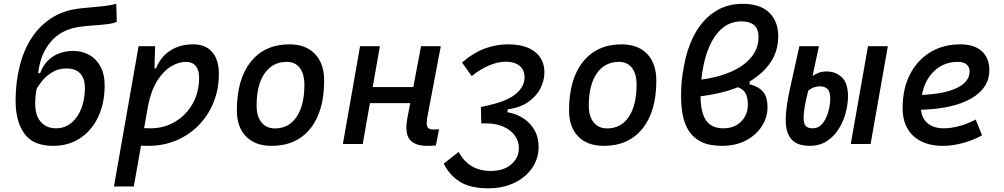

<svg xmlns="http://www.w3.org/2000/svg" viewBox="-20 -762 5313 1016"><path d="M261.7 9.8Q155.3 9.8 108.9 -54.9Q62.5 -119.6 62.5 -229Q62.5 -325.2 84.5 -412.8Q106.4 -500.5 150.9 -566.9Q191.4 -626.5 250.7 -665.3Q310.1 -704.1 387.7 -715.3Q414.6 -719.2 452.1 -722.2Q489.7 -725.1 528.1 -729.5Q566.4 -733.9 595.2 -741.7L598.1 -646.5Q579.1 -637.7 542 -633.5Q504.9 -629.4 464.6 -626.7Q424.3 -624 395 -619.1Q300.3 -604 246.3 -538.3Q192.4 -472.7 182.1 -375H192.4Q209.5 -419.9 237.8 -445.6Q266.1 -471.2 299.8 -481.9Q333.5 -492.7 366.2 -492.7Q414.1 -492.7 452.6 -471.2Q491.2 -449.7 513.4 -406.5Q535.6 -363.3 533.7 -297.9Q531.2 -206.5 496.6 -137.2Q461.9 -67.9 401.6 -29.1Q341.3 9.8 261.7 9.8ZM276.4 -83Q341.3 -83 383.5 -139.2Q425.8 -195.3 429.2 -288.1Q431.2 -342.3 406.5 -371.1Q381.8 -399.9 332 -399.9Q288.6 -399.9 255.4 -379.2Q222.2 -358.4 201.2 -331.8Q180.2 -305.2 172.9 -288.1Q154.8 -177.7 185.8 -130.4Q216.8 -83 276.4 -83Z M688 224.6H583L713.4 -517.6H800.8L797.4 -399.9H805.7Q829.6 -460.9 880.6 -494.1Q931.6 -527.3 1003.4 -527.3Q1067.4 -527.3 1102.8 -486.6Q1138.2 -445.8 1138.2 -371.1Q1138.2 -289.6 1110.1 -220.2Q1082 -150.9 1031.2 -99.1Q980.5 -47.4 912.4 -18.8Q844.2 9.8 764.2 9.8Q745.6 9.8 726.1 8.8ZM742.7 -84Q758.3 -83 774.9 -83Q848.6 -83 907.2 -118.2Q965.8 -153.3 999.8 -214.1Q1033.7 -274.9 1033.7 -351.6Q1033.7 -391.1 1015.6 -412.8Q997.6 -434.6 964.4 -434.6Q925.3 -434.6 885.5 -410.9Q845.7 -387.2 813.2 -336.7Q780.8 -286.1 764.2 -206.1Z M1417 9.8Q1330.6 9.8 1282 -39.8Q1233.4 -89.4 1233.4 -177.7Q1233.4 -342.8 1307.1 -435.1Q1380.9 -527.3 1511.7 -527.3Q1598.1 -527.3 1646.7 -476.6Q1695.3 -425.8 1695.3 -335Q1695.3 -172.4 1621.8 -81.3Q1548.3 9.8 1417 9.8ZM1435.1 -82.5Q1508.3 -82.5 1549.6 -143.8Q1590.8 -205.1 1590.8 -314Q1590.8 -370.6 1566.4 -402.6Q1542 -434.6 1497.6 -434.6Q1422.4 -434.6 1380.1 -373.5Q1337.9 -312.5 1337.9 -203.6Q1337.9 -146.5 1363.5 -114.5Q1389.2 -82.5 1435.1 -82.5Z M1794.4 0 1885.3 -517.6H1990.2L1952.1 -301.3H2167L2208 -517.6H2312.5L2241.2 -141.6Q2234.9 -106 2241 -91.3Q2247.1 -76.7 2272.9 -76.7Q2286.6 -76.7 2303.2 -78.1L2286.6 7.3Q2277.3 8.8 2266.4 9.3Q2255.4 9.8 2242.2 9.8Q2172.9 9.8 2147 -25.1Q2121.1 -60.1 2135.7 -136.7L2150.9 -216.3H1937.5L1899.4 0Z M2563.5 234.4Q2468.8 234.4 2413.3 199.5Q2357.9 164.6 2328.1 104L2407.2 42Q2461.4 142.6 2576.2 142.6Q2645.5 142.6 2685.5 107.7Q2725.6 72.8 2725.6 22Q2725.6 -17.1 2702.9 -46.6Q2680.2 -76.2 2641.8 -92.5Q2603.5 -108.9 2556.6 -108.9H2526.9L2525.4 -168.5L2524.9 -195.8Q2544.9 -199.7 2565.4 -204.8Q2585.9 -210 2599.1 -213.4Q2679.7 -235.8 2717.8 -272.2Q2755.9 -308.6 2755.9 -353Q2755.9 -393.1 2728.5 -414.3Q2701.2 -435.5 2657.2 -435.5Q2613.3 -435.5 2566.2 -415Q2519 -394.5 2476.1 -359.4L2424.8 -431.2Q2483.9 -481.9 2543.5 -504.6Q2603 -527.3 2668.5 -527.3Q2760.3 -527.3 2810.5 -487.8Q2860.8 -448.2 2860.8 -379.4Q2860.8 -335 2839.1 -293.2Q2817.4 -251.5 2774.2 -221.7Q2731 -191.9 2666 -183.1L2665 -167.5H2668.9Q2740.7 -153.8 2785.4 -105.2Q2830.1 -56.6 2830.1 15.6Q2830.1 76.7 2796.4 126.2Q2762.7 175.8 2702.6 205.1Q2642.6 234.4 2563.5 234.4Z M3174.8 9.8Q3088.4 9.8 3039.8 -39.8Q2991.2 -89.4 2991.2 -177.7Q2991.2 -342.8 3064.9 -435.1Q3138.7 -527.3 3269.5 -527.3Q3356 -527.3 3404.5 -476.6Q3453.1 -425.8 3453.1 -335Q3453.1 -172.4 3379.6 -81.3Q3306.2 9.8 3174.8 9.8ZM3192.9 -82.5Q3266.1 -82.5 3307.4 -143.8Q3348.6 -205.1 3348.6 -314Q3348.6 -370.6 3324.2 -402.6Q3299.8 -434.6 3255.4 -434.6Q3180.2 -434.6 3137.9 -373.5Q3095.7 -312.5 3095.7 -203.6Q3095.7 -146.5 3121.3 -114.5Q3147 -82.5 3192.9 -82.5Z M3946.8 -331.1V-316.4Q3996.1 -303.2 4018.8 -275.1Q4041.5 -247.1 4041.5 -194.3Q4041.5 -141.1 4011.7 -94.5Q3981.9 -47.9 3927.7 -19Q3873.5 9.8 3800.3 9.8Q3733.9 9.8 3691.4 -11.2Q3648.9 -32.2 3625.5 -68.8Q3602.1 -105.5 3593 -152.6Q3584 -199.7 3584 -252Q3584 -317.9 3591.3 -365.2Q3598.6 -412.6 3607.9 -453.6Q3627 -534.7 3666.7 -599.9Q3706.5 -665 3767.6 -703.4Q3828.6 -741.7 3911.1 -741.7Q4002.4 -741.7 4050.3 -695.3Q4098.1 -648.9 4098.1 -570.8Q4098.1 -491.2 4057.1 -431.4Q4016.1 -371.6 3946.8 -331.1ZM3691.4 -340.8Q3778.3 -352.1 3846.7 -381.6Q3915 -411.1 3954.3 -457.8Q3993.7 -504.4 3993.7 -566.4Q3993.7 -609.9 3970 -629.4Q3946.3 -648.9 3904.8 -648.9Q3851.6 -648.9 3812.5 -620.6Q3773.4 -592.3 3747.6 -544.4Q3721.7 -496.6 3707.5 -437.5Q3702.1 -414.6 3698 -390.1Q3693.8 -365.7 3691.4 -340.8ZM3884.3 -300.3Q3840.3 -282.7 3790.5 -270.8Q3740.7 -258.8 3687 -252.4Q3687.5 -168 3715.8 -125.5Q3744.1 -83 3808.6 -83Q3849.6 -83 3878.4 -100.6Q3907.2 -118.2 3922.4 -146.2Q3937.5 -174.3 3937.5 -206.1Q3937.5 -246.6 3925 -268.8Q3912.6 -291 3884.3 -300.3Z M4263.7 9.8Q4244.6 9.8 4222.7 5.4Q4200.7 1 4181.4 -12.7Q4162.1 -26.4 4149.9 -54.2Q4137.7 -82 4137.7 -129.4Q4137.7 -187 4158.4 -284.4Q4179.2 -381.8 4210 -517.6H4313.5Q4304.7 -478 4296.6 -438.7Q4288.6 -399.4 4279.8 -359.9Q4293.5 -369.6 4311.3 -376.7Q4329.1 -383.8 4353.5 -383.8Q4402.3 -383.8 4434.8 -353Q4467.3 -322.3 4467.3 -251.5Q4467.3 -212.9 4455.8 -167.7Q4444.3 -122.6 4419.7 -82Q4395 -41.5 4356.4 -15.9Q4317.9 9.8 4263.7 9.8ZM4481.9 0 4573.2 -517.6H4678.2L4586.9 0ZM4257.8 -283.7Q4247.1 -246.1 4239.7 -205.3Q4232.4 -164.6 4232.4 -141.6Q4232.4 -106.9 4244.1 -95Q4255.9 -83 4280.8 -83Q4306.2 -83 4323.7 -99.4Q4341.3 -115.7 4352.3 -140.9Q4363.3 -166 4368.4 -192.6Q4373.5 -219.2 4373.5 -239.7Q4373.5 -276.9 4358.6 -291Q4343.8 -305.2 4317.9 -305.2Q4304.7 -305.2 4290.8 -301Q4276.9 -296.9 4257.8 -283.7Z M4974.1 -83Q5013.2 -83 5057.6 -95.2Q5102.1 -107.4 5143.1 -129.4L5176.8 -45.9Q5128.9 -19.5 5074.2 -4.9Q5019.5 9.8 4969.7 9.8Q4869.1 9.8 4812.7 -43Q4756.3 -95.7 4756.3 -189.9Q4756.3 -291.5 4794.7 -367.2Q4833 -442.9 4901.9 -485.1Q4970.7 -527.3 5062.5 -527.3Q5134.8 -527.3 5175 -491.2Q5215.3 -455.1 5215.3 -390.6Q5215.3 -296.4 5119.9 -241.2Q5024.4 -186 4853.5 -181.2Q4857.9 -134.8 4889.6 -108.9Q4921.4 -83 4974.1 -83ZM4858.4 -259.8Q4978 -264.6 5044.4 -297.1Q5110.8 -329.6 5110.8 -384.3Q5110.8 -407.7 5094.7 -421.1Q5078.6 -434.6 5048.8 -434.6Q4975.1 -434.6 4924.6 -387.2Q4874 -339.8 4858.4 -259.8Z"/></svg>

Font: Cascadia Mono PL
Style: Italic
Weight: 400
Italic angle: -10°
Monospace: yes
Designer: Aaron Bell
Foundry: Saja Typeworks
Version: Version 2404.023; ttfautohint (v1.8.4)